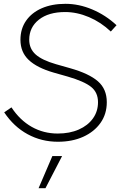

<svg xmlns="http://www.w3.org/2000/svg" viewBox="-20 -731 630 1005"><path d="M283 11Q197 11 124.5 -28.5Q52 -68 2 -143L40 -169Q84 -102 146 -67Q208 -32 282 -32Q345 -32 392.5 -53Q440 -74 466.5 -111Q493 -148 493 -196Q493 -247 457 -276Q421 -305 335 -330L261 -351Q174 -376 130.5 -417Q87 -458 87 -523Q87 -580 116.5 -622.5Q146 -665 199 -688Q252 -711 323 -711Q393 -711 463 -681.5Q533 -652 590 -599L560 -566Q508 -615 445.5 -641.5Q383 -668 321 -668Q234 -668 183.5 -628Q133 -588 133 -523Q133 -476 166.5 -446Q200 -416 273 -395L347 -374Q446 -346 492.5 -305.5Q539 -265 539 -196Q539 -134 506 -87.5Q473 -41 415.5 -15Q358 11 283 11ZM182 254 254 86H305L218 254Z"/></svg>

Font: Red Hat Display
Style: Italic
Weight: 300
Italic angle: -12°
Designer: Pentagram, MCKL
Foundry: Pentagram, MCKL
Version: Version 1.023